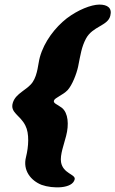

<svg xmlns="http://www.w3.org/2000/svg" viewBox="-20 -682 503 838"><path d="M162 125C209.5 142 296.5 142.5 306 100.5C310.5 78.5 255 76 246.5 26C241 -5.5 260 -54 268.5 -88.5C281.5 -138 278 -189 250 -211.5C229.5 -227 211.5 -231 215.5 -243C219 -255.5 253.5 -266 275.5 -289C295.5 -311.5 314 -359 321 -391.5C331.5 -444 336 -477 355 -513C384.5 -568.5 451 -568.5 461.5 -613.5C470 -647 449.5 -662 413.5 -662C377 -661.5 320.5 -639 271.5 -602C221 -562.5 173 -501 154 -432.5C146.5 -407 145 -356.5 122.5 -323.5C98.5 -288.5 49 -276 36 -233.5C22.5 -190 68.5 -180 91 -133.5C108.5 -99.5 105 -42.5 93.5 3.5C78.5 61.5 114.5 106.5 162 125Z"/></svg>

Font: Gluten
Style: Bold Italic
Weight: 700
Italic angle: -13°
Designer: Tyler Finck
Foundry: Etcetera Type Company
Version: Version 0.920